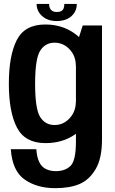

<svg xmlns="http://www.w3.org/2000/svg" viewBox="-20 -724 587 976"><path d="M260 232.5Q335.5 232.5 384.8 211.2Q434 190 466.2 135.8Q498.5 81.5 498.5 -15.5V-594.5H400.5L366 -486.5V-4.5Q366 93.5 338 119.8Q310 146 263.5 146Q235.5 146 213.5 135.2Q191.5 124.5 179.5 99.8Q167.5 75 164.5 34.5H35Q42.5 145 105.5 188.8Q168.5 232.5 260 232.5ZM211 3.5Q298 3.5 361.8 -40.8Q425.5 -85 425.5 -146.5L365.5 -206.5Q365.5 -157 333.8 -122.8Q302 -88.5 257.5 -88.5Q210 -88.5 184.2 -129.2Q158.5 -170 158.5 -298Q158.5 -425.5 184.2 -466.2Q210 -507 257.5 -507Q302 -507 333.8 -473.2Q365.5 -439.5 365.5 -390L425 -445.5Q425 -505.5 361 -552.5Q297 -599.5 210 -599.5Q106 -599.5 65.5 -520.8Q25 -442 25 -298.5Q25 -155 66 -75.8Q107 3.5 211 3.5ZM268 -617Q301.5 -617 324.2 -629Q347 -641 358.8 -660.5Q370.5 -680 370.5 -704H307Q307 -691 303.5 -681.8Q300 -672.5 291.5 -667.8Q283 -663 268 -663Q255.5 -663 247 -667.8Q238.5 -672.5 234 -681.5Q229.5 -690.5 229.5 -704H166Q166 -680 178.5 -660.5Q191 -641 213.5 -629Q236 -617 268 -617Z"/></svg>

Font: Anybody SemiCondensed SemiBold
Style: Regular
Weight: 600
Width: 4
Version: Version 1.113;gftools[0.9.25]